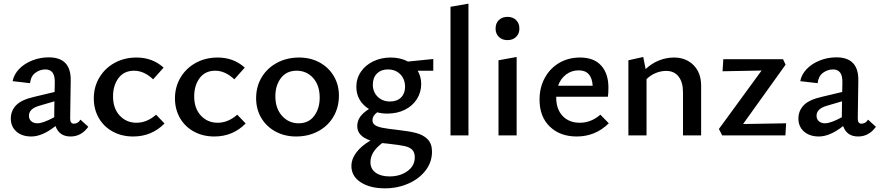

<svg xmlns="http://www.w3.org/2000/svg" viewBox="-20 -739 4801 1048"><path d="M462 -47Q424 6 365 6Q303 6 283 -51Q211 6 151 6Q100 6 69.5 -21Q39 -48 39 -92Q39 -134 68 -164.5Q97 -195 169 -211L278 -237L279 -287Q280 -325 267 -342.5Q254 -360 228 -360Q198 -360 173 -341.5Q148 -323 144 -285L49 -296Q56 -333 84.5 -362.5Q113 -392 156 -409Q199 -426 246 -426Q368 -426 366 -300L363 -91Q363 -64 383 -64Q406 -64 419 -86ZM276 -99V-108L277 -186L192 -161Q138 -145 138 -107Q138 -88 151 -77Q164 -66 184 -66Q215 -66 276 -99Z M492 -202Q492 -265 522.5 -316Q553 -367 606 -396Q659 -425 725 -425Q812 -425 873 -370L816 -306Q766 -353 712 -353Q657 -353 627 -313Q597 -273 597 -213Q597 -147 633.5 -108Q670 -69 725 -69Q782 -69 832 -113L878 -65Q808 6 707 6Q645 6 596 -20.5Q547 -47 519.5 -94.5Q492 -142 492 -202Z M935 -202Q935 -265 965.5 -316Q996 -367 1049 -396Q1102 -425 1168 -425Q1255 -425 1316 -370L1259 -306Q1209 -353 1155 -353Q1100 -353 1070 -313Q1040 -273 1040 -213Q1040 -147 1076.5 -108Q1113 -69 1168 -69Q1225 -69 1275 -113L1321 -65Q1251 6 1150 6Q1088 6 1039 -20.5Q990 -47 962.5 -94.5Q935 -142 935 -202Z M1378 -203Q1378 -267 1408.5 -317.5Q1439 -368 1492.5 -396.5Q1546 -425 1613 -425Q1675 -425 1724.5 -398Q1774 -371 1802 -323.5Q1830 -276 1830 -217Q1830 -153 1800 -102Q1770 -51 1716.5 -22.5Q1663 6 1596 6Q1534 6 1484 -21Q1434 -48 1406 -95.5Q1378 -143 1378 -203ZM1725 -206Q1725 -273 1689.5 -313Q1654 -353 1599 -353Q1544 -353 1513.5 -313Q1483 -273 1483 -214Q1483 -147 1519.5 -106.5Q1556 -66 1610 -66Q1665 -66 1695 -106.5Q1725 -147 1725 -206Z M2345 -353H2260Q2279 -320 2279 -281Q2279 -235 2255.5 -198Q2232 -161 2190 -140Q2148 -119 2094 -119Q2063 -119 2039 -126Q2013 -107 2013 -83Q2013 -66 2026.5 -56.5Q2040 -47 2067.5 -41.5Q2095 -36 2150 -30Q2213 -23 2251.5 -13Q2290 -3 2314 21Q2338 45 2338 89Q2338 146 2303 191.5Q2268 237 2209 263Q2150 289 2081 289Q2000 289 1949 256Q1898 223 1898 166Q1898 130 1924.5 94Q1951 58 2002 28Q1930 4 1930 -50Q1930 -79 1946 -101.5Q1962 -124 1994 -144Q1961 -164 1943 -195Q1925 -226 1925 -265Q1925 -311 1950 -347.5Q1975 -384 2018 -404.5Q2061 -425 2113 -425Q2166 -425 2207 -403L2345 -417ZM2191 -265Q2191 -307 2165 -333.5Q2139 -360 2097 -360Q2060 -360 2037.5 -337.5Q2015 -315 2015 -277Q2015 -237 2041.5 -211Q2068 -185 2109 -185Q2147 -185 2169 -207Q2191 -229 2191 -265ZM2096 45 2066 42Q2002 90 2002 146Q2002 183 2030.5 203.5Q2059 224 2106 224Q2164 224 2204 195Q2244 166 2244 120Q2244 92 2229.5 78Q2215 64 2187 58Q2159 52 2096 45Z M2439 -702 2537 -719V0H2439Z M2701 -410 2800 -428V0H2701ZM2685 -583Q2685 -612 2703 -629.5Q2721 -647 2750 -647Q2779 -647 2797 -629.5Q2815 -612 2815 -583Q2815 -555 2797 -537.5Q2779 -520 2750 -520Q2721 -520 2703 -537.5Q2685 -555 2685 -583Z M3303 -66Q3230 6 3128 6Q3037 6 2981 -48Q2925 -102 2925 -195Q2925 -262 2954 -314.5Q2983 -367 3033 -396Q3083 -425 3146 -425Q3222 -425 3261.5 -381Q3301 -337 3301 -261Q3301 -229 3298 -211H3016V-207Q3016 -143 3051 -106Q3086 -69 3145 -69Q3206 -69 3257 -113ZM3026 -271H3215Q3210 -355 3139 -355Q3100 -355 3070 -332.5Q3040 -310 3026 -271Z M3807 -271V0H3708V-236Q3708 -290 3684 -321Q3660 -352 3616 -352Q3588 -352 3559.5 -340.5Q3531 -329 3509 -307V0H3410V-410L3491 -428L3504 -362Q3537 -393 3577 -409Q3617 -425 3659 -425Q3724 -425 3765.5 -383.5Q3807 -342 3807 -271Z M4271 -66 4267 0H3922L3904 -35L4137 -354L3924 -350L3928 -416H4254L4268 -386L4036 -62Z M4761 -47Q4723 6 4664 6Q4602 6 4582 -51Q4510 6 4450 6Q4399 6 4368.5 -21Q4338 -48 4338 -92Q4338 -134 4367 -164.5Q4396 -195 4468 -211L4577 -237L4578 -287Q4579 -325 4566 -342.5Q4553 -360 4527 -360Q4497 -360 4472 -341.5Q4447 -323 4443 -285L4348 -296Q4355 -333 4383.5 -362.5Q4412 -392 4455 -409Q4498 -426 4545 -426Q4667 -426 4665 -300L4662 -91Q4662 -64 4682 -64Q4705 -64 4718 -86ZM4575 -99V-108L4576 -186L4491 -161Q4437 -145 4437 -107Q4437 -88 4450 -77Q4463 -66 4483 -66Q4514 -66 4575 -99Z"/></svg>

Font: Ysabeau Semibold
Style: Regular
Weight: 600
Designer: Christian Thalmann (Catharsis Fonts)
Version: Version 0.003